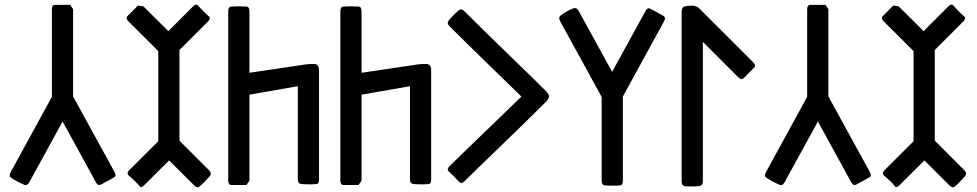

<svg xmlns="http://www.w3.org/2000/svg" viewBox="-20 -813 4229 831"><path d="M26.4 -68.4 204.6 -394V-773.4Q204.6 -792 219.2 -792H252H283.7L296.4 -773.4V-395.5L476.1 -67.9Q484.9 -51.8 474.6 -45.9Q464.4 -40 448 -31Q431.6 -22 418 -14.6Q404.3 -7.3 395.5 -23.4L251 -287.1Q227.5 -243.2 179 -155.8Q130.4 -68.4 106.9 -24.4Q98.1 -7.8 84.5 -13.4Q70.8 -19 54.2 -28.1Q37.6 -37.1 27.3 -44.4Q17.1 -51.8 26.4 -68.4Z M539.1 -76.2 665 -201.7V-591.8L535.6 -720.7Q522.5 -733.9 531.7 -743.2L554.2 -765.6L577.1 -789.1L600.6 -785.6L708.5 -678.2L815.9 -785.6Q829.1 -798.8 838.1 -788.1Q847.2 -777.3 860.4 -764.2Q873.5 -751 883.8 -742.4Q894 -733.9 880.9 -720.7L756.8 -596.7V-204.1L884.8 -76.2Q897.9 -63 887.9 -51Q877.9 -39.1 864.7 -25.6Q851.6 -12.2 842.5 -4.9Q833.5 2.4 819.8 -11.2L711.9 -118.7L604 -11.2Q590.8 2 584.5 -6.6Q578.1 -15.1 564.5 -28.6Q550.8 -42 538.3 -52.5Q525.9 -63 539.1 -76.2Z M1360.8 -502.9V-36.1Q1360.8 -17.6 1349.9 -16.4Q1338.9 -15.1 1320.3 -15.1Q1301.8 -15.1 1285.4 -16.4Q1269 -17.6 1269 -36.1V-439.9Q1164.6 -421.9 1059.6 -403.3V-30.8L1046.4 -12.2H1014.2H981.9Q968.3 -12.2 967.8 -30.8V-765.1Q967.8 -783.7 981.7 -784.7Q995.6 -785.6 1014.2 -785.6Q1032.7 -785.6 1046.1 -784.7Q1059.6 -783.7 1059.6 -765.1V-498L1303.2 -534.2Q1324.2 -537.1 1342.8 -535.9Q1361.3 -534.7 1360.8 -502.9Z M1846.2 -502.9V-36.1Q1846.2 -17.6 1835.2 -16.4Q1824.2 -15.1 1805.7 -15.1Q1787.1 -15.1 1770.8 -16.4Q1754.4 -17.6 1754.4 -36.1V-439.9Q1649.9 -421.9 1544.9 -403.3V-30.8L1531.7 -12.2H1499.5H1467.3Q1453.6 -12.2 1453.1 -30.8V-765.1Q1453.1 -783.7 1467 -784.7Q1481 -785.6 1499.5 -785.6Q1518.1 -785.6 1531.5 -784.7Q1544.9 -783.7 1544.9 -765.1V-498L1788.6 -534.2Q1809.6 -537.1 1828.1 -535.9Q1846.7 -534.7 1846.2 -502.9Z M1990.7 -763.7Q2062.5 -691.9 2174.8 -583Q2317.4 -445.3 2344.2 -417.5Q2357.9 -403.3 2356 -393.1Q2354 -382.8 2341.3 -370.6Q2248 -277.8 2138.4 -172.4Q2028.8 -66.9 1990.2 -28.3Q1977.1 -15.1 1967.5 -25.4Q1958 -35.6 1944.8 -49.1Q1931.6 -62.5 1921.9 -71.5Q1912.1 -80.6 1925.8 -93.8Q1967.3 -135.3 2063 -227.1Q2158.7 -318.8 2236.8 -395Q2208 -423.3 2102.1 -526.1Q1996.1 -628.9 1925.8 -699.2Q1912.6 -712.4 1921.4 -723.6Q1930.2 -734.9 1943.4 -748Q1956.5 -761.2 1967 -769.3Q1977.5 -777.3 1990.7 -763.7Z M2854 -720.7 2675.8 -395V-30.3Q2675.8 -11.7 2663.6 -10.5Q2651.4 -9.3 2632.8 -9.3Q2614.3 -9.3 2599.1 -10.5Q2584 -11.7 2584 -30.3V-393.6L2404.3 -721.2Q2395.5 -737.3 2406.5 -746.1Q2417.5 -754.9 2433.8 -763.9Q2450.2 -772.9 2462.9 -777.3Q2475.6 -781.7 2484.9 -765.1L2629.4 -502Q2754.4 -729 2773.4 -764.6Q2782.2 -781.2 2793.7 -775.6Q2805.2 -770 2821.8 -761Q2838.4 -752 2850.8 -744.6Q2863.3 -737.3 2854 -720.7Z M2930.2 -763.2Q2930.2 -782.2 2943.6 -785.4Q2957 -788.6 2975.8 -788.6Q2994.6 -788.6 3008.3 -774.9L3240.2 -543Q3253.4 -529.8 3244.1 -520.5Q3234.9 -511.2 3221.7 -497.8Q3208.5 -484.4 3198.5 -474.6Q3188.5 -464.8 3175.3 -478.5L3022 -631.8V-28.3Q3022 -9.8 3005.9 -7.8Q2989.7 -5.9 2971.2 -5.9Q2952.6 -5.9 2941.4 -7.8Q2930.2 -9.8 2930.2 -28.3Z M3295.4 -68.4 3473.6 -394V-773.4Q3473.6 -792 3488.3 -792H3521H3552.7L3565.4 -773.4V-395.5L3745.1 -67.9Q3753.9 -51.8 3743.7 -45.9Q3733.4 -40 3717 -31Q3700.7 -22 3687 -14.6Q3673.3 -7.3 3664.6 -23.4L3520 -287.1Q3496.6 -243.2 3448 -155.8Q3399.4 -68.4 3376 -24.4Q3367.2 -7.8 3353.5 -13.4Q3339.8 -19 3323.2 -28.1Q3306.6 -37.1 3296.4 -44.4Q3286.1 -51.8 3295.4 -68.4Z M3808.1 -76.2 3934.1 -201.7V-591.8L3804.7 -720.7Q3791.5 -733.9 3800.8 -743.2L3823.2 -765.6L3846.2 -789.1L3869.6 -785.6L3977.5 -678.2L4085 -785.6Q4098.1 -798.8 4107.2 -788.1Q4116.2 -777.3 4129.4 -764.2Q4142.6 -751 4152.8 -742.4Q4163.1 -733.9 4149.9 -720.7L4025.9 -596.7V-204.1L4153.8 -76.2Q4167 -63 4157 -51Q4147 -39.1 4133.8 -25.6Q4120.6 -12.2 4111.6 -4.9Q4102.5 2.4 4088.9 -11.2L3981 -118.7L3873 -11.2Q3859.9 2 3853.5 -6.6Q3847.2 -15.1 3833.5 -28.6Q3819.8 -42 3807.4 -52.5Q3794.9 -63 3808.1 -76.2Z"/></svg>

Font: Tonyukuk
Style: Regular
Weight: 400
Designer: facebook.com/biligbitig
Foundry: facebook.com/biligbitig
Version: Version 1.0